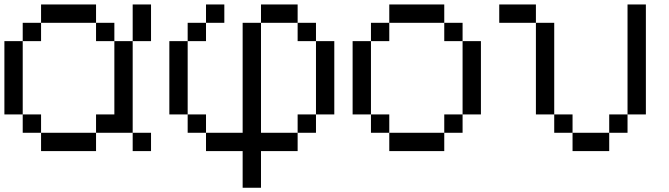

<svg xmlns="http://www.w3.org/2000/svg" viewBox="-20 -687 3040 873"><path d="M0 -166.7V-500H83.3V-166.7ZM166.7 -166.7V-83.3H83.3V-166.7ZM166.7 -83.3H416.7V0H166.7ZM166.7 -583.3V-500H83.3V-583.3ZM166.7 -666.7H416.7V-583.3H166.7ZM500 -166.7V-500H583.3V-83.3H416.7V-166.7ZM500 -583.3V-500H416.7V-583.3ZM666.7 -83.3V0H583.3V-83.3ZM666.7 -500H583.3V-666.7H666.7Z M750 -166.7V-500H833.3V-166.7ZM1500 -166.7H1416.7V-500H1500ZM916.7 -166.7V-83.3H833.3V-166.7ZM916.7 -83.3H1083.3V-583.3H1166.7V-83.3H1333.3V0H1166.7V166.7H1083.3V0H916.7ZM916.7 -583.3V-500H833.3V-583.3ZM916.7 -666.7H1000V-583.3H916.7ZM1416.7 -166.7V-83.3H1333.3V-166.7ZM1416.7 -583.3V-500H1333.3V-583.3ZM1166.7 -583.3V-666.7H1333.3V-583.3Z M1583.3 -166.7V-500H1666.7V-166.7ZM1666.7 -166.7H1750V-83.3H1666.7ZM1666.7 -500V-583.3H1750V-500ZM1750 -83.3H2000V0H1750ZM1750 -583.3V-666.7H2000V-583.3ZM2000 -83.3V-166.7H2083.3V-83.3ZM2000 -583.3H2083.3V-500H2000ZM2083.3 -166.7V-500H2166.7V-166.7Z M2916.7 -166.7H2833.3V-666.7H2916.7ZM2250 -583.3V-666.7H2416.7V-583.3ZM2416.7 -166.7V-583.3H2500V-166.7ZM2500 -166.7H2583.3V-83.3H2500ZM2583.3 -83.3H2750V0H2583.3ZM2750 -83.3V-166.7H2833.3V-83.3Z"/></svg>

Font: Galmuri11 Regular
Style: Regular
Weight: 400
Designer: Minseo Lee (Quiple)
Version: Version 2.356;hotconv 1.1.0;makeotfexe 2.6.0 DEVELOPMENT